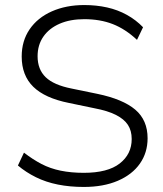

<svg xmlns="http://www.w3.org/2000/svg" viewBox="-20 -733 647 761"><path d="M312 8Q257 8 209.5 -1.5Q162 -11 122.5 -30.5Q83 -50 51 -77L75 -128Q110 -101 144.5 -83Q179 -65 220.5 -56.5Q262 -48 312 -48Q407 -48 454.5 -85Q502 -122 502 -182Q502 -215 487 -238Q472 -261 439.5 -277.5Q407 -294 354 -304L253 -325Q158 -344 112 -389Q66 -434 66 -509Q66 -571 97.5 -617Q129 -663 185.5 -688Q242 -713 314 -713Q362 -713 404.5 -703.5Q447 -694 483 -674Q519 -654 547 -625L523 -575Q477 -618 427 -637.5Q377 -657 314 -657Q258 -657 216.5 -639Q175 -621 152 -588Q129 -555 129 -510Q129 -458 161 -427Q193 -396 264 -382L366 -361Q467 -340 516 -298.5Q565 -257 565 -185Q565 -128 534.5 -84.5Q504 -41 447 -16.5Q390 8 312 8Z"/></svg>

Font: Nunito Sans 12pt ExtraLight 12pt Light
Style: Regular
Weight: 300
Version: Version 3.101;gftools[0.9.27]